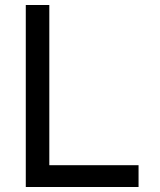

<svg xmlns="http://www.w3.org/2000/svg" viewBox="-20 -747 640 767"><path d="M83 0V-727H177V-41.5L128 -87H533.5V0Z"/></svg>

Font: Spline Sans Mono
Style: Regular
Weight: 400
Monospace: yes
Designer: Eben Sorkin, Mirko Velimirovic
Foundry: Sorkin Type
Version: Version 1.004